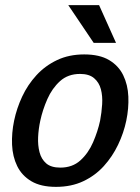

<svg xmlns="http://www.w3.org/2000/svg" viewBox="-20 -720 547 748"><path d="M35 -250Q45 -298 66.5 -344Q88 -390 122 -427Q156 -464 202.5 -486Q249 -508 308 -508Q368 -508 405 -486Q442 -464 460 -427Q478 -390 480 -344Q482 -298 472 -250Q462 -202 440 -156Q418 -110 384.5 -73Q351 -36 304.5 -14Q258 8 198 8Q139 8 102 -14Q65 -36 47 -73Q29 -110 27 -156Q25 -202 35 -250ZM137 -250Q130 -218 128.5 -186Q127 -154 134 -127Q141 -100 160 -83.5Q179 -67 215 -67Q262 -67 293 -95Q324 -123 342.5 -165.5Q361 -208 370 -250Q376 -282 378 -314Q380 -346 373 -372.5Q366 -399 346.5 -415.5Q327 -432 292 -432Q245 -432 214 -404Q183 -376 164.5 -334Q146 -292 137 -250ZM246 -700H366L432 -553H345Z"/></svg>

Font: Epunda Sans Medium
Style: Italic
Weight: 500
Italic angle: -12.0243°
Designer: Simon Atzbach
Foundry: typofactur
Version: Version 2.204; ttfautohint (v1.8.4.7-5d5b)